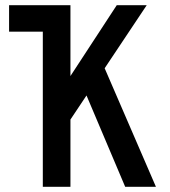

<svg xmlns="http://www.w3.org/2000/svg" viewBox="-20 -720 656 740"><path d="M15 -598V-700H217V-598ZM228 -224 211 -365 430 -700H545.5ZM145 0V-700H251.5V0ZM462.5 0 291 -405 366.5 -496 581 0Z"/></svg>

Font: Overpass Mono SemiBold
Style: Regular
Weight: 600
Monospace: yes
Designer: Delve Withrington, Dave Bailey
Foundry: Delve Fonts LLC
Version: Version 4.000